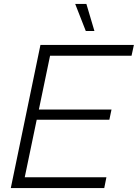

<svg xmlns="http://www.w3.org/2000/svg" viewBox="-20 -958 702 978"><path d="M186 -729H662L650 -674H235L178 -400H548L537 -348H167L106 -55H522L511 0H35ZM363 -938H420L461 -800H417Z"/></svg>

Font: Mona Sans Light
Style: Italic
Weight: 300
Italic angle: -11.7°
Designer: Deni Anggara
Foundry: GitHub
Version: Version 2.000